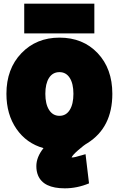

<svg xmlns="http://www.w3.org/2000/svg" viewBox="-20 -775 647 1046"><path d="M456 5Q438 15 406 43Q374 71 370 83Q380 83 392 80Q438 67 446 65L465 224Q400 251 333 251Q216 251 187 180Q178 158 178 130Q178 81 217 32Q124 6 69.5 -73Q15 -152 15 -264Q15 -400 96.5 -485Q178 -570 304 -570Q432 -570 512 -485.5Q592 -401 592 -264Q592 -80 456 5ZM380 -264Q380 -319 360 -350.5Q340 -382 304 -382Q267 -382 247 -350.5Q227 -319 227 -264Q227 -208 247.5 -176Q268 -144 304 -144Q340 -144 360 -176Q380 -208 380 -264ZM494 -593H112V-755H494Z"/></svg>

Font: Repo
Style: ExtraBlack
Weight: 1000
Designer: Stefan Peev
Foundry: Context Ltd
Version: Version 001.000